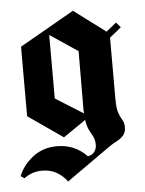

<svg xmlns="http://www.w3.org/2000/svg" viewBox="-46 -469 500 660"><g transform="rotate(-5 203.5 -139.5)"><path d="M162.5 152.5Q149.2 133.3 127.5 120.4Q105.8 107.5 76.7 107.5Q41.7 107.5 14.2 128.3L1.7 120Q15.8 83.3 50.8 55.8Q85.8 28.3 135 28.3Q195.8 28.3 237.5 71.7Q250.8 70.8 259.6 60.4Q268.3 50 268.3 35Q268.3 18.3 262.5 7.1Q256.7 -4.2 249.6 -17.5Q242.5 -30.8 239.2 -53.3L161.7 0L41.7 -83.3V-323.3L230 -430.8L339.2 -349.2L374.2 -377.5L389.2 -360L349.2 -327.5V-115.8Q349.2 -81.7 355.4 -65.8Q361.7 -50 367.5 -40.8Q373.3 -31.7 373.3 -16.7Q373.3 1.7 363.8 12.1Q354.2 22.5 340.4 29.6Q326.7 36.7 315.8 44.2ZM141.7 -135.8 237.5 -75.8Q236.7 -80 236.7 -85.8L237.5 -290.8L141.7 -355Z"/></g></svg>

Font: Manufacturing Consent
Style: Regular
Weight: 400
Version: Version 3.000; ttfautohint (v1.8.4.7-5d5b)